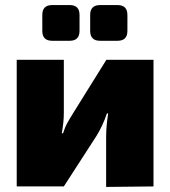

<svg xmlns="http://www.w3.org/2000/svg" viewBox="-20 -736 672 758"><path d="M586 -500V0L399 2V-194Q399 -217 401 -239.5Q403 -262 407 -288H402Q395 -266 383 -240.5Q371 -215 360 -198L232 0H46V-500H232V-291Q232 -271 230 -252Q228 -233 224 -210H229Q236 -233 246 -251Q256 -269 268 -288L400 -500ZM444 -716Q483 -716 483 -677V-614Q483 -575 444 -575H375Q336 -575 336 -614V-677Q336 -716 375 -716ZM255 -716Q294 -716 294 -677V-614Q294 -575 255 -575H186Q147 -575 147 -614V-677Q147 -716 186 -716Z"/></svg>

Font: Exo 2 Black
Style: Regular
Weight: 900
Designer: Natanael Gama
Foundry: Natanael Gama
Version: Version 2.010